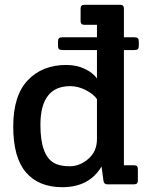

<svg xmlns="http://www.w3.org/2000/svg" viewBox="-20 -766 623 798"><path d="M495 -79H538Q553 -79 553 -64V-15Q553 0 538 0H425Q412 0 410 -15L402 -74Q351 12 239 12Q141 12 88 -49.5Q35 -111 35 -240Q35 -369 95.5 -432.5Q156 -496 255 -496Q299 -496 333 -479.5Q367 -463 383 -440V-558H240Q229 -558 225 -562Q221 -566 221 -577V-592Q221 -603 225 -607Q229 -611 240 -611H383V-663H330Q315 -663 315 -678V-731Q315 -746 330 -746H480Q495 -746 495 -731V-611H538Q549 -611 553 -607Q557 -603 557 -592V-577Q557 -566 553 -562Q549 -558 538 -558H495ZM383 -188V-354Q370 -374 337.5 -391Q305 -408 272 -408Q148 -408 148 -247Q148 -121 204 -89Q228 -75 270 -75Q312 -75 347.5 -106Q383 -137 383 -188Z"/></svg>

Font: Crete Round
Style: Regular
Weight: 400
Designer: Veronika Burian
Foundry: TypeTogether
Version: Version 1.001